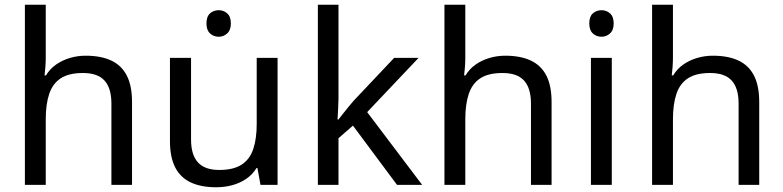

<svg xmlns="http://www.w3.org/2000/svg" viewBox="-20 -780 3304 810"><path d="M173 -537Q173 -518 171.5 -498Q170 -478 168 -462H174Q191 -490 217 -508Q243 -526 275 -535.5Q307 -545 341 -545Q406 -545 449.5 -524.5Q493 -504 515 -461Q537 -418 537 -349V0H450V-343Q450 -408 421 -440Q392 -472 330 -472Q270 -472 236 -449.5Q202 -427 187.5 -383.5Q173 -340 173 -277V0H85V-760H173Z M903 -737Q923 -737 938.5 -723.5Q954 -710 954 -681Q954 -653 938.5 -639Q923 -625 903 -625Q881 -625 866 -639Q851 -653 851 -681Q851 -710 866 -723.5Q881 -737 903 -737ZM1151 -536V0H1079L1066 -71H1062Q1045 -43 1018 -25Q991 -7 959 1.5Q927 10 892 10Q828 10 784.5 -10.5Q741 -31 719 -74Q697 -117 697 -185V-536H786V-191Q786 -127 815 -95Q844 -63 905 -63Q965 -63 999.5 -85.5Q1034 -108 1048.5 -151.5Q1063 -195 1063 -257V-536Z M1408 -363Q1408 -347 1406.5 -321Q1405 -295 1404 -276H1408Q1414 -284 1426 -299Q1438 -314 1450.5 -329.5Q1463 -345 1472 -355L1643 -536H1746L1529 -307L1761 0H1655L1469 -250L1408 -197V0H1321V-760H1408Z M1943 -537Q1943 -518 1941.5 -498Q1940 -478 1938 -462H1944Q1961 -490 1987 -508Q2013 -526 2045 -535.5Q2077 -545 2111 -545Q2176 -545 2219.5 -524.5Q2263 -504 2285 -461Q2307 -418 2307 -349V0H2220V-343Q2220 -408 2191 -440Q2162 -472 2100 -472Q2040 -472 2006 -449.5Q1972 -427 1957.5 -383.5Q1943 -340 1943 -277V0H1855V-760H1943Z M2561 -536V0H2473V-536ZM2518 -737Q2538 -737 2553.5 -723.5Q2569 -710 2569 -681Q2569 -653 2553.5 -639Q2538 -625 2518 -625Q2496 -625 2481 -639Q2466 -653 2466 -681Q2466 -710 2481 -723.5Q2496 -737 2518 -737Z M2819 -537Q2819 -518 2817.5 -498Q2816 -478 2814 -462H2820Q2837 -490 2863 -508Q2889 -526 2921 -535.5Q2953 -545 2987 -545Q3052 -545 3095.5 -524.5Q3139 -504 3161 -461Q3183 -418 3183 -349V0H3096V-343Q3096 -408 3067 -440Q3038 -472 2976 -472Q2916 -472 2882 -449.5Q2848 -427 2833.5 -383.5Q2819 -340 2819 -277V0H2731V-760H2819Z"/></svg>

Font: hexuguzrati05
Style: Book
Weight: 400
Designer: Jelle Bosma - Monotype Design Team, Universal Thirst
Foundry: Monotype Imaging Inc.
Version: Version 2.106